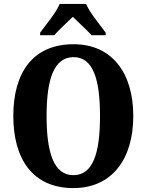

<svg xmlns="http://www.w3.org/2000/svg" viewBox="-20 -951 749 981"><path d="M185 -784V-771H257C278 -796 324 -837 352 -865C378 -839 430 -792 448 -771H520V-784C493 -822 438 -886 420 -931H285C267 -886 212 -822 185 -784ZM355 10C551 10 661 -137 661 -358C661 -580 551 -725 356 -725C148 -725 48 -580 48 -359C48 -137 148 10 355 10ZM355 -56C256 -56 218 -168 218 -358C218 -548 256 -659 356 -659C455 -659 491 -548 491 -358C491 -168 455 -56 355 -56Z"/></svg>

Font: Noto Serif Myanmar Condensed ExtraBold
Style: Regular
Weight: 800
Width: 3
Designer: Ben Mitchell and the Monotype Design Team
Foundry: Monotype Imaging Inc.
Version: Version 2.106